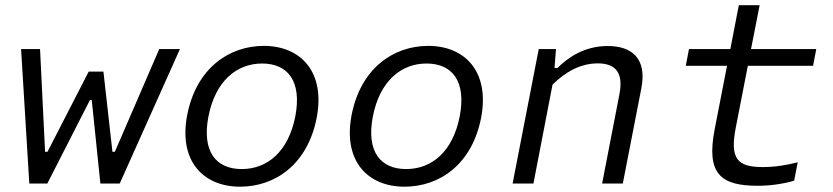

<svg xmlns="http://www.w3.org/2000/svg" viewBox="-20 -692 3140 724"><path d="M59.5 -507 90.5 0H158.5L319 -314.5H326L358.5 0H431.5L658.5 -507H580.5L413 -119.5H404L370 -422H314.5L159 -119.5H150L131 -507Z M1174 -247C1208 -422.5 1112.5 -519 975 -519C841.5 -519 720 -432.5 686 -259C652 -83.5 748 12 885 12C1019 12 1140 -73.5 1174 -247ZM1093.5 -253C1067.5 -120.5 988.5 -54.5 891.5 -54.5C794.5 -54.5 740.5 -120.5 766 -253C792 -385.5 871.5 -452.5 968.5 -452.5C1065.5 -452.5 1119 -385.5 1093.5 -253Z M1794 -247C1828 -422.5 1732.5 -519 1595 -519C1461.5 -519 1340 -432.5 1306 -259C1272 -83.5 1368 12 1505 12C1639 12 1760 -73.5 1794 -247ZM1713.5 -253C1687.5 -120.5 1608.5 -54.5 1511.5 -54.5C1414.5 -54.5 1360.5 -120.5 1386 -253C1412 -385.5 1491.5 -452.5 1588.5 -452.5C1685.5 -452.5 1739 -385.5 1713.5 -253Z M2328.5 0 2398.5 -359.5C2420 -471.5 2363 -518.5 2271.5 -518.5C2182.5 -518.5 2120.5 -474 2082 -435.5H2071L2076.5 -507H2011.5L1913 0H1991.5L2063.5 -373C2113 -421.5 2169.5 -453 2234 -453C2289.5 -453 2333.5 -429.5 2316 -338L2250.5 0Z M2839 8.5C2884 8.5 2933 1.5 2974.5 -10.5L2988 -80C2947 -69.5 2903 -62 2857 -62C2760.5 -62 2731.5 -92.5 2754.5 -211L2800 -444H3046L3058 -507H2812L2844.5 -672.5H2766L2734 -507H2578L2566 -444H2721.5L2675 -205C2642.5 -37.5 2696 9 2839 8.5Z"/></svg>

Font: Monaspace Neon Light
Style: Italic
Weight: 300
Italic angle: -11°
Designer: Riley Cran & the Lettermatic Team
Foundry: Lettermatic
Version: Version 1.200 (Monaspace Neon)